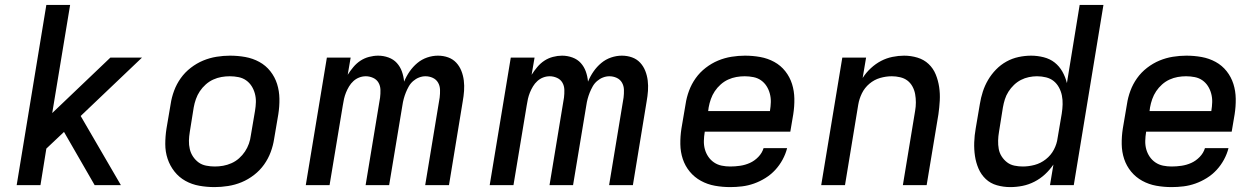

<svg xmlns="http://www.w3.org/2000/svg" viewBox="-20 -755 5140 783"><path d="M366 0 241 -217 169 -149 145 0H48L169 -735H266L193 -294L430 -520H559L309 -282L473 0Z M855 8Q823 8 792.5 2.5Q762 -3 736 -17.5Q710 -32 691.5 -55.5Q673 -79 663.5 -107.5Q654 -136 654 -167.5Q654 -199 659 -231L676 -331Q680 -358 690 -385Q700 -412 717 -436Q734 -460 758 -478.5Q782 -497 808.5 -508Q835 -519 863 -523.5Q891 -528 918 -528Q950 -528 980.5 -522.5Q1011 -517 1037.5 -502.5Q1064 -488 1082.5 -464.5Q1101 -441 1110 -412.5Q1119 -384 1119.5 -352.5Q1120 -321 1115 -289L1098 -189Q1094 -162 1084 -135Q1074 -108 1057 -84Q1040 -60 1016 -41.5Q992 -23 965.5 -12Q939 -1 910.5 3.5Q882 8 855 8ZM856 -76Q873 -76 890 -79Q907 -82 924 -89.5Q941 -97 955 -109.5Q969 -122 979 -137Q989 -152 995 -169Q1001 -186 1003 -203L1020 -303Q1023 -321 1023.5 -338.5Q1024 -356 1019.5 -373Q1015 -390 1006 -404Q997 -418 983.5 -427.5Q970 -437 952.5 -440.5Q935 -444 917 -444Q900 -444 883 -441Q866 -438 849.5 -430.5Q833 -423 819 -410.5Q805 -398 795 -383Q785 -368 779 -351Q773 -334 770 -317L754 -217Q751 -199 750.5 -181.5Q750 -164 754 -147Q758 -130 767.5 -116Q777 -102 790 -92.5Q803 -83 820.5 -79.5Q838 -76 856 -76Z M1227 0 1313 -520H1410L1398 -450Q1408 -466 1421 -481.5Q1434 -497 1450 -507.5Q1466 -518 1485 -523Q1504 -528 1522 -528Q1544 -528 1564.5 -520.5Q1585 -513 1598.5 -498Q1612 -483 1619 -463.5Q1626 -444 1628 -422Q1637 -444 1650.5 -463.5Q1664 -483 1682 -498Q1700 -513 1722 -520.5Q1744 -528 1766 -528Q1788 -528 1807.5 -521Q1827 -514 1840.5 -499.5Q1854 -485 1861.5 -466Q1869 -447 1871.5 -426.5Q1874 -406 1872.5 -384.5Q1871 -363 1867 -341L1811 0H1714L1773 -357Q1775 -373 1774.5 -389Q1774 -405 1766.5 -418Q1759 -431 1745 -437.5Q1731 -444 1715 -444Q1702 -444 1689 -439Q1676 -434 1665 -424.5Q1654 -415 1647 -402.5Q1640 -390 1635 -377.5Q1630 -365 1626.5 -352Q1623 -339 1621 -325L1567 0H1471L1530 -357Q1532 -373 1531.5 -389Q1531 -405 1523.5 -418Q1516 -431 1501.5 -437.5Q1487 -444 1472 -444Q1458 -444 1445 -439Q1432 -434 1421.5 -424.5Q1411 -415 1403.5 -402.5Q1396 -390 1391 -377.5Q1386 -365 1383 -352Q1380 -339 1378 -325L1324 0Z M1977 0 2063 -520H2160L2148 -450Q2158 -466 2171 -481.5Q2184 -497 2200 -507.5Q2216 -518 2235 -523Q2254 -528 2272 -528Q2294 -528 2314.5 -520.5Q2335 -513 2348.5 -498Q2362 -483 2369 -463.5Q2376 -444 2378 -422Q2387 -444 2400.5 -463.5Q2414 -483 2432 -498Q2450 -513 2472 -520.5Q2494 -528 2516 -528Q2538 -528 2557.5 -521Q2577 -514 2590.5 -499.5Q2604 -485 2611.5 -466Q2619 -447 2621.5 -426.5Q2624 -406 2622.5 -384.5Q2621 -363 2617 -341L2561 0H2464L2523 -357Q2525 -373 2524.5 -389Q2524 -405 2516.5 -418Q2509 -431 2495 -437.5Q2481 -444 2465 -444Q2452 -444 2439 -439Q2426 -434 2415 -424.5Q2404 -415 2397 -402.5Q2390 -390 2385 -377.5Q2380 -365 2376.5 -352Q2373 -339 2371 -325L2317 0H2221L2280 -357Q2282 -373 2281.5 -389Q2281 -405 2273.5 -418Q2266 -431 2251.5 -437.5Q2237 -444 2222 -444Q2208 -444 2195 -439Q2182 -434 2171.5 -424.5Q2161 -415 2153.5 -402.5Q2146 -390 2141 -377.5Q2136 -365 2133 -352Q2130 -339 2128 -325L2074 0Z M2958 8Q2926 8 2895.5 2.5Q2865 -3 2838.5 -17.5Q2812 -32 2793 -55Q2774 -78 2764.5 -106.5Q2755 -135 2754.5 -167Q2754 -199 2759 -231L2776 -331Q2780 -358 2790 -385Q2800 -412 2817 -436Q2834 -460 2858 -478.5Q2882 -497 2908.5 -508Q2935 -519 2963 -523.5Q2991 -528 3018 -528Q3050 -528 3080.5 -522.5Q3111 -517 3137.5 -502.5Q3164 -488 3182.5 -464.5Q3201 -441 3210 -412.5Q3219 -384 3219.5 -352.5Q3220 -321 3215 -289L3203 -218H2854V-217Q2851 -199 2850.5 -181Q2850 -163 2854.5 -146.5Q2859 -130 2868.5 -116Q2878 -102 2892 -92.5Q2906 -83 2923 -79.5Q2940 -76 2958 -76Q2978 -76 2998.5 -79Q3019 -82 3038 -90.5Q3057 -99 3072.5 -115Q3088 -131 3094 -151H3190Q3184 -127 3171.5 -104Q3159 -81 3141.5 -62Q3124 -43 3101.5 -29Q3079 -15 3055 -6.5Q3031 2 3006.5 5Q2982 8 2958 8ZM2868 -302H3120V-303Q3123 -321 3123.5 -338.5Q3124 -356 3119.5 -373Q3115 -390 3106 -404Q3097 -418 3083.5 -427.5Q3070 -437 3052.5 -440.5Q3035 -444 3017 -444Q3000 -444 2983 -441Q2966 -438 2949.5 -430.5Q2933 -423 2919 -410.5Q2905 -398 2895 -383Q2885 -368 2879 -351Q2873 -334 2870 -317Z M3329 0 3415 -520H3512L3498 -437Q3512 -459 3531.5 -477Q3551 -495 3573 -506.5Q3595 -518 3619.5 -523Q3644 -528 3667 -528Q3695 -528 3721.5 -520Q3748 -512 3767 -494Q3786 -476 3796 -451.5Q3806 -427 3810 -400Q3814 -373 3812.5 -345Q3811 -317 3807 -289L3759 0H3662L3712 -303Q3715 -320 3715 -337.5Q3715 -355 3712 -371.5Q3709 -388 3701 -402.5Q3693 -417 3680.5 -426.5Q3668 -436 3651 -440Q3634 -444 3617 -444Q3593 -444 3569 -437Q3545 -430 3525.5 -413.5Q3506 -397 3495 -374.5Q3484 -352 3480 -328L3426 0Z M4100 8Q4072 8 4045.5 0.5Q4019 -7 4000 -25Q3981 -43 3970.5 -67.5Q3960 -92 3956 -119Q3952 -146 3953 -174.5Q3954 -203 3959 -231L3976 -331Q3980 -356 3988 -381Q3996 -406 4009.5 -429Q4023 -452 4042 -471.5Q4061 -491 4084.5 -504Q4108 -517 4134 -522.5Q4160 -528 4185 -528Q4211 -528 4236.5 -521.5Q4262 -515 4281 -500Q4300 -485 4312.5 -463Q4325 -441 4331 -416L4383 -735H4480L4359 0H4262L4276 -84Q4261 -62 4241.5 -44Q4222 -26 4198.5 -14Q4175 -2 4150 3Q4125 8 4100 8ZM4151 -76Q4175 -76 4199.5 -82.5Q4224 -89 4245 -105.5Q4266 -122 4278 -145Q4290 -168 4293 -192L4310 -292Q4313 -311 4313.5 -329.5Q4314 -348 4310.5 -365.5Q4307 -383 4298.5 -398.5Q4290 -414 4277 -424.5Q4264 -435 4246 -439.5Q4228 -444 4209 -444Q4193 -444 4176 -440.5Q4159 -437 4143.5 -429Q4128 -421 4115 -408.5Q4102 -396 4092.5 -381Q4083 -366 4078 -350Q4073 -334 4070 -317L4054 -217Q4051 -200 4050.5 -182Q4050 -164 4053 -147.5Q4056 -131 4065 -117Q4074 -103 4087 -93Q4100 -83 4117 -79.5Q4134 -76 4151 -76Z M4758 8Q4726 8 4695.5 2.5Q4665 -3 4638.5 -17.5Q4612 -32 4593 -55Q4574 -78 4564.5 -106.5Q4555 -135 4554.5 -167Q4554 -199 4559 -231L4576 -331Q4580 -358 4590 -385Q4600 -412 4617 -436Q4634 -460 4658 -478.5Q4682 -497 4708.5 -508Q4735 -519 4763 -523.5Q4791 -528 4818 -528Q4850 -528 4880.5 -522.5Q4911 -517 4937.5 -502.5Q4964 -488 4982.5 -464.5Q5001 -441 5010 -412.5Q5019 -384 5019.5 -352.5Q5020 -321 5015 -289L5003 -218H4654V-217Q4651 -199 4650.5 -181Q4650 -163 4654.5 -146.5Q4659 -130 4668.5 -116Q4678 -102 4692 -92.5Q4706 -83 4723 -79.5Q4740 -76 4758 -76Q4778 -76 4798.5 -79Q4819 -82 4838 -90.5Q4857 -99 4872.5 -115Q4888 -131 4894 -151H4990Q4984 -127 4971.5 -104Q4959 -81 4941.5 -62Q4924 -43 4901.5 -29Q4879 -15 4855 -6.5Q4831 2 4806.5 5Q4782 8 4758 8ZM4668 -302H4920V-303Q4923 -321 4923.5 -338.5Q4924 -356 4919.5 -373Q4915 -390 4906 -404Q4897 -418 4883.5 -427.5Q4870 -437 4852.5 -440.5Q4835 -444 4817 -444Q4800 -444 4783 -441Q4766 -438 4749.5 -430.5Q4733 -423 4719 -410.5Q4705 -398 4695 -383Q4685 -368 4679 -351Q4673 -334 4670 -317Z"/></svg>

Font: Iosevka Custom Medium Oblique
Style: Regular
Weight: 500
Italic angle: -9°
Designer: Belleve Invis
Foundry: Belleve Invis
Version: Version 27.0.1